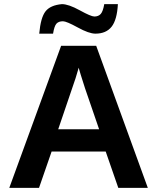

<svg xmlns="http://www.w3.org/2000/svg" viewBox="-20 -910 762 930"><path d="M696 0H553L492 -176H230L169 0H25L276 -688H446ZM371 -548 361 -582 358 -571 346 -531 262 -284H460L392 -482ZM442 -747Q411 -747 356.5 -777Q302 -807 285 -807Q264 -807 253.5 -795.5Q243 -784 237 -747H170Q177 -825 200.5 -855Q224 -885 280 -890Q312 -890 366.5 -860Q421 -830 437 -830Q457 -830 468 -842.5Q479 -855 485 -890H551Q547 -814 520.5 -780.5Q494 -747 442 -747Z"/></svg>

Font: Libra Sans
Style: Bold
Weight: 700
Foundry: Context Ltd
Version: Version 1.000